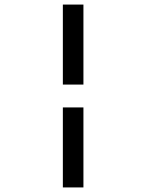

<svg xmlns="http://www.w3.org/2000/svg" viewBox="-20 -720 640 840"><path d="M345 -700V-350H255V-700ZM345 -250V100H255V-250Z"/></svg>

Font: Fliege Mono Thin
Style: Regular
Weight: 100
Version: Version 0.020;Glyphs 3.3 (3306)